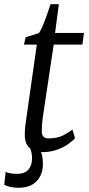

<svg xmlns="http://www.w3.org/2000/svg" viewBox="-59 -711 422 910"><path d="M146 -169.5Q143.5 -152.5 142 -139.5Q140.5 -126.5 139.8 -114.2Q139 -102 139 -86.5Q139 -72 146.8 -63.5Q154.5 -55 170 -55Q213.5 -55 242 -70.2Q270.5 -85.5 284.5 -97L296.5 -56Q286 -43.5 264 -28Q242 -12.5 211 -1.2Q180 10 141.5 10Q103.5 10 81 -9.8Q58.5 -29.5 58.5 -72.5Q58.5 -79 58.8 -86.5Q59 -94 59.8 -102.5Q60.5 -111 61.5 -119.8Q62.5 -128.5 64 -137.5L115.5 -499.5H54.5L62.5 -534.5L125 -554Q134 -565.5 144.2 -590.2Q154.5 -615 164.2 -642.8Q174 -670.5 180.5 -691H220L202 -555H339L331.5 -499.5H195.5ZM103.5 -12.5 126 -10.5Q134 2.5 139.2 22Q144.5 41.5 144.5 67.5Q144.5 97 132.2 122.5Q120 148 94.5 163.5Q69 179 29 179Q8.5 179 -10.5 174.8Q-29.5 170.5 -39 164.5L-32 104Q-25.5 107.5 -10.8 110.2Q4 113 20.5 113Q52.5 113 68 100Q83.5 87 88.2 70.2Q93 53.5 93 43Q93 25 90.2 12.2Q87.5 -0.5 83.5 -10.5Z"/></svg>

Font: Merriweather 7pt Light
Style: Italic
Weight: 300
Italic angle: -7.8°
Designer: Eben Sorkin
Foundry: Eben Sorkin
Version: Version 2.200;gftools[0.9.31]